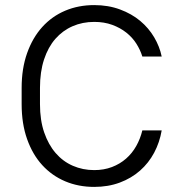

<svg xmlns="http://www.w3.org/2000/svg" viewBox="-20 -727 710 754"><path d="M350 7Q288 7 236 -15Q184 -37 146 -78.5Q108 -120 86.5 -180.5Q65 -241 65 -318V-382Q65 -458 86.5 -518.5Q108 -579 146 -621Q184 -663 236 -685Q288 -707 350 -707Q405 -707 451 -690Q497 -673 530.5 -645Q564 -617 585.5 -580.5Q607 -544 615 -505H539Q531 -531 515.5 -555.5Q500 -580 476 -599Q452 -618 420.5 -629.5Q389 -641 350 -641Q304 -641 265 -624Q226 -607 197.5 -574.5Q169 -542 153 -493.5Q137 -445 137 -382V-318Q137 -255 153.5 -207Q170 -159 198.5 -126Q227 -93 266 -76Q305 -59 350 -59Q388 -59 419.5 -71Q451 -83 475 -104Q499 -125 515 -153.5Q531 -182 539 -215H615Q607 -168 585.5 -127.5Q564 -87 530 -57Q496 -27 450.5 -10Q405 7 350 7Z"/></svg>

Font: PT Root UI Web
Style: Regular
Weight: 400
Designer: Vitaly Kuzmin
Foundry: ParaType Ltd.
Version: Version 1.000W